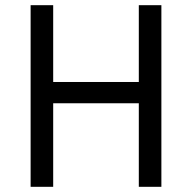

<svg xmlns="http://www.w3.org/2000/svg" viewBox="-20 -720 740 740"><path d="M98 0V-700H185V-404H515V-700H602V0H515V-322H185V0Z"/></svg>

Font: Overpass
Style: Regular
Weight: 400
Designer: Delve Withrington, Dave Bailey, Thomas Jockin
Foundry: Delve Fonts LLC
Version: Version 4.000